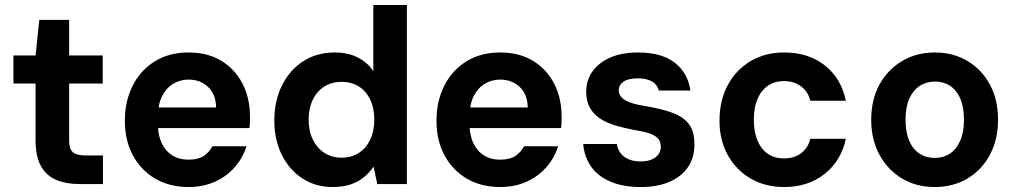

<svg xmlns="http://www.w3.org/2000/svg" viewBox="-20 -740 4085 772"><path d="M299 0Q246 0 206.5 -16.5Q167 -33 145 -71.5Q123 -110 123 -177V-404H34V-517H123L138 -660H258V-517H393V-404H258V-175Q258 -141 273 -128Q288 -115 324 -115H394V0Z M738 12Q662 12 604.5 -21.5Q547 -55 514.5 -115Q482 -175 482 -254Q482 -334 514 -396.5Q546 -459 603.5 -494Q661 -529 738 -529Q815 -529 870 -495.5Q925 -462 955 -404Q985 -346 985 -273Q985 -263 985 -251Q985 -239 983 -225H579V-308H849Q848 -361 816.5 -390.5Q785 -420 738 -420Q704 -420 676 -403Q648 -386 631.5 -353Q615 -320 615 -269V-240Q615 -197 630 -165Q645 -133 672.5 -115.5Q700 -98 737 -98Q776 -98 798.5 -112.5Q821 -127 834 -152H971Q957 -106 924.5 -68.5Q892 -31 844.5 -9.5Q797 12 738 12Z M1317 12Q1249 12 1196 -22.5Q1143 -57 1113 -117.5Q1083 -178 1083 -255Q1083 -335 1114 -397Q1145 -459 1199.5 -494Q1254 -529 1326 -529Q1378 -529 1417.5 -509.5Q1457 -490 1481 -454V-720H1616V0H1497L1482 -70Q1467 -48 1445 -29Q1423 -10 1391.5 1Q1360 12 1317 12ZM1353 -106Q1393 -106 1422.5 -125Q1452 -144 1468.5 -178.5Q1485 -213 1485 -259Q1485 -305 1468.5 -339.5Q1452 -374 1422.5 -392.5Q1393 -411 1353 -411Q1315 -411 1285 -392.5Q1255 -374 1238 -339.5Q1221 -305 1221 -259Q1221 -213 1238 -178.5Q1255 -144 1285 -125Q1315 -106 1353 -106Z M1991 12Q1915 12 1857.5 -21.5Q1800 -55 1767.5 -115Q1735 -175 1735 -254Q1735 -334 1767 -396.5Q1799 -459 1856.5 -494Q1914 -529 1991 -529Q2068 -529 2123 -495.5Q2178 -462 2208 -404Q2238 -346 2238 -273Q2238 -263 2238 -251Q2238 -239 2236 -225H1832V-308H2102Q2101 -361 2069.5 -390.5Q2038 -420 1991 -420Q1957 -420 1929 -403Q1901 -386 1884.5 -353Q1868 -320 1868 -269V-240Q1868 -197 1883 -165Q1898 -133 1925.5 -115.5Q1953 -98 1990 -98Q2029 -98 2051.5 -112.5Q2074 -127 2087 -152H2224Q2210 -106 2177.5 -68.5Q2145 -31 2097.5 -9.5Q2050 12 1991 12Z M2557 12Q2483 12 2432.5 -10.5Q2382 -33 2355.5 -72Q2329 -111 2325 -161H2460Q2463 -142 2474 -126Q2485 -110 2505.5 -100.5Q2526 -91 2555 -91Q2582 -91 2600 -98.5Q2618 -106 2627.5 -119.5Q2637 -133 2637 -149Q2637 -172 2624.5 -184.5Q2612 -197 2589 -204.5Q2566 -212 2532 -217Q2490 -225 2454.5 -235.5Q2419 -246 2392.5 -263.5Q2366 -281 2351.5 -307.5Q2337 -334 2337 -372Q2337 -417 2362 -452.5Q2387 -488 2433.5 -508.5Q2480 -529 2546 -529Q2640 -529 2693 -488Q2746 -447 2756 -376H2629Q2623 -400 2601.5 -412.5Q2580 -425 2545 -425Q2507 -425 2487.5 -412Q2468 -399 2468 -377Q2468 -362 2478 -350Q2488 -338 2511 -329Q2534 -320 2572 -314Q2638 -303 2682.5 -287Q2727 -271 2750 -241Q2773 -211 2772 -157Q2772 -105 2745.5 -67Q2719 -29 2671 -8.5Q2623 12 2557 12Z M3133 12Q3056 12 2997.5 -22.5Q2939 -57 2906 -117Q2873 -177 2873 -254Q2873 -336 2906 -397.5Q2939 -459 2997.5 -494Q3056 -529 3133 -529Q3230 -529 3296 -477.5Q3362 -426 3381 -335H3238Q3229 -372 3200.5 -393Q3172 -414 3132 -414Q3095 -414 3067.5 -395Q3040 -376 3025.5 -341.5Q3011 -307 3011 -259Q3011 -222 3019.5 -193Q3028 -164 3043.5 -144Q3059 -124 3081.5 -113.5Q3104 -103 3132 -103Q3159 -103 3180.5 -112Q3202 -121 3217 -139Q3232 -157 3238 -182H3381Q3362 -93 3295.5 -40.5Q3229 12 3133 12Z M3738 12Q3664 12 3606.5 -22.5Q3549 -57 3516 -118Q3483 -179 3483 -258Q3483 -339 3516 -399.5Q3549 -460 3607 -494.5Q3665 -529 3739 -529Q3813 -529 3870.5 -494.5Q3928 -460 3960.5 -399.5Q3993 -339 3993 -258Q3993 -179 3960.5 -118Q3928 -57 3870.5 -22.5Q3813 12 3738 12ZM3738 -105Q3773 -105 3799 -122Q3825 -139 3840.5 -173.5Q3856 -208 3856 -258Q3856 -310 3841 -344Q3826 -378 3800 -395Q3774 -412 3739 -412Q3705 -412 3678.5 -395Q3652 -378 3636.5 -344Q3621 -310 3621 -258Q3621 -208 3636 -173.5Q3651 -139 3677.5 -122Q3704 -105 3738 -105Z"/></svg>

Font: DM Sans 11pt
Style: Bold
Weight: 700
Version: Version 4.004;gftools[0.9.30]